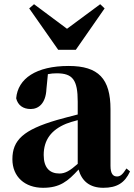

<svg xmlns="http://www.w3.org/2000/svg" viewBox="-20 -877 639 914"><path d="M341 -640 478 -837 457 -857 299 -740 142 -857 119 -837 257 -640ZM350 -97C313 -64 290 -51 263 -51C216 -51 188 -79 188 -139C188 -212 225 -259 295 -288C307 -293 327 -299 350 -305ZM136 -504 152 -510ZM582 -75C563 -45 552 -37 537 -37C518 -37 506 -50 506 -88V-357C506 -502 449 -563 307 -563C152 -563 65 -503 57 -409C65 -376 90 -358 126 -358C164 -358 198 -385 201 -453L208 -524C223 -527 236 -528 250 -528C326 -528 350 -497 350 -393V-332C315 -323 280 -314 252 -306C91 -259 39 -210 39 -119C39 -35 99 17 185 17C265 17 303 -14 354 -70C369 -16 406 17 472 17C536 17 574 -6 599 -61Z"/></svg>

Font: Noto Serif KR Black
Style: Regular
Weight: 900
Version: Version 1.001;PS 1.001;hotconv 16.6.54;makeotf.lib2.5.65590